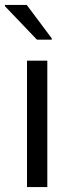

<svg xmlns="http://www.w3.org/2000/svg" viewBox="-23 -755 297 775"><path d="M86 0V-510H168V0ZM126 -595 -3 -730V-735H85L186 -600V-595Z"/></svg>

Font: Saira Thin
Style: Regular
Weight: 400
Version: Version 1.101